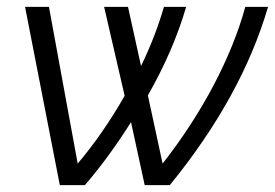

<svg xmlns="http://www.w3.org/2000/svg" viewBox="-20 -541 803 561"><path d="M53.2 -521H123L207 -63Q281.7 -151.4 344.2 -261.2L284.2 -521H354L392.1 -348.1Q434.1 -434.6 459 -521H523.9Q487.3 -394.5 412.1 -262.2L455.1 -63Q541.5 -173.3 603.8 -291.3Q666 -409.2 696.8 -521H763.2Q686.5 -258.3 476.1 0H402.8L362.8 -184.1Q297.9 -81.1 228 0H154.8Z"/></svg>

Font: Rawline
Style: Italic
Weight: 400
Italic angle: -12°
Designer: Matt McInerney, Pablo Impallari, Rodrigo Fuenzalida
Foundry: Matt McInerney, Pablo Impallari, Rodrigo Fuenzalida
Version: Version 4.020;PS 004.020;hotconv 1.0.88;makeotf.lib2.5.64775